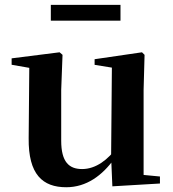

<svg xmlns="http://www.w3.org/2000/svg" viewBox="-20 -763 718 799"><path d="M255.7 16.2C339.9 16.2 406.2 -33 456 -103H503.2L469.6 -153.8C430.2 -98 378.5 -59.5 321.8 -59.5C267.4 -59.5 234.7 -88.6 234.7 -177.8V-388.7L240.2 -534.8L228 -545.4L28.4 -520.2V-493.5L132 -475.4L102 -497.7L99.3 -187.9C97.6 -37 157.3 16.2 255.7 16.2ZM447.6 12.4 645.6 0.7V-28.5L577.6 -35V-388.7L581.6 -534.8L570.9 -545.4L373.7 -516.6V-493.2L445.6 -481.6L442.4 -111.9V-109.4ZM191.5 -677.1H481.4V-742.8H191.5Z"/></svg>

Font: Source Han Serif CN VF
Style: Regular
Weight: 250
Designer: Ryoko NISHIZUKA 西塚涼子 (kana & ideographs); Frank Grießhammer (Latin, Greek & Cyrillic); Wenlong ZHANG 张文龙 (bopomofo); San
Foundry: Adobe
Version: Version 2.002;hotconv 1.1.0;makeotfexe 2.6.0